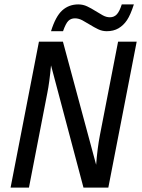

<svg xmlns="http://www.w3.org/2000/svg" viewBox="-20 -847 640 867"><path d="M356.9 0 210.4 -551.8Q203.1 -473.1 193.8 -427.7L110.8 0H27.8L155.8 -658.7H264.2L414.1 -103Q419.9 -178.7 431.2 -236.8L513.2 -658.7H597.2L469.2 0ZM461.9 -706.1Q441.4 -706.1 422.9 -715.1Q404.3 -724.1 386.7 -735.1Q369.1 -746.1 352.3 -755.1Q335.4 -764.2 318.4 -764.2Q300.3 -764.2 288.6 -752.7Q276.9 -741.2 264.6 -706.1H210.4Q231 -772.9 261 -800Q291 -827.1 333.5 -827.1Q355 -827.1 373.8 -818.1Q392.6 -809.1 409.9 -798.1Q427.2 -787.1 443.6 -778.1Q460 -769 476.1 -769Q495.6 -769 507.8 -782.5Q520 -795.9 529.8 -827.1H584.5Q569.3 -779.8 553.5 -756.1Q537.6 -732.4 515.1 -719.2Q492.7 -706.1 461.9 -706.1Z"/></svg>

Font: Liberation Mono
Style: Italic
Weight: 400
Italic angle: -12°
Monospace: yes
Designer: Steve Matteson
Foundry: Ascender Corporation
Version: Version 2.1.5